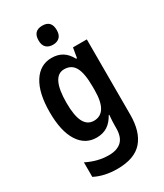

<svg xmlns="http://www.w3.org/2000/svg" viewBox="-240 -846 1008 1179"><g transform="rotate(-30 264.0 -256.5)"><path d="M218 -553Q261 -553 292.5 -534Q324 -515 347 -473H353L365 -543H463V-9Q463 112 407 176Q351 240 229 240Q138 240 70 205V102Q147 141 226 141Q284 141 315.5 112Q347 83 347 18V4Q347 -11 348 -32.5Q349 -54 351 -73H347Q324 -31 292 -10.5Q260 10 215 10Q134 10 88 -62.5Q42 -135 42 -269Q42 -405 89 -479Q136 -553 218 -553ZM250 -454Q160 -454 160 -267Q160 -176 183 -132Q206 -88 252 -88Q349 -88 349 -249V-274Q349 -368 325.5 -411Q302 -454 250 -454ZM268 -753Q332 -753 332 -685Q332 -651 314.5 -634.5Q297 -618 268 -618Q238 -618 220.5 -634.5Q203 -651 203 -685Q203 -753 268 -753Z"/></g></svg>

Font: Noto Sans Thai Looped Condensed SemiBold
Style: Regular
Weight: 600
Width: 3
Designer: Sasikarn Vongin, Ben Mitchell
Foundry: The Fontpad Ltd
Version: Version 1.001; ttfautohint (v1.8.4.7-5d5b)